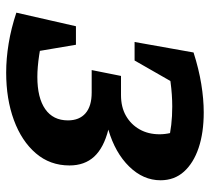

<svg xmlns="http://www.w3.org/2000/svg" viewBox="-49 -620 680 622"><g transform="rotate(90 291.0 -309.0)"><path d="M21 -22 70 -114Q118 -102 158 -96Q198 -90 229 -90Q297 -90 333.5 -115.5Q370 -141 370 -189Q370 -226 347 -246Q324 -266 280 -266H207L226 -361H288Q327 -361 355 -377Q383 -393 399 -421Q415 -449 415 -486Q415 -503 411 -520.5Q407 -538 397 -555L438 -514Q388 -527 325 -527Q287 -527 246 -521.5Q205 -516 163 -505L150 -596Q203 -613 252 -621Q301 -629 344 -629Q410 -629 459 -612.5Q508 -596 536 -565Q564 -534 564 -489Q564 -433 519.5 -387.5Q475 -342 400 -320Q459 -305 487.5 -274Q516 -243 516 -194Q516 -131 476.5 -85Q437 -39 369 -14Q301 11 215 11Q170 11 121 3Q72 -5 21 -22ZM65 -215H125L158 -20L21 -22ZM116 -405 150 -596 287 -599 176 -405Z"/></g></svg>

Font: Piazzolla Thin ExtraBold
Style: Italic
Weight: 800
Italic angle: -11.3°
Version: Version 2.005